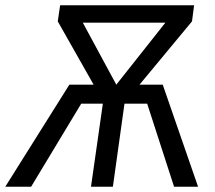

<svg xmlns="http://www.w3.org/2000/svg" viewBox="-51 -708 815 728"><path d="M700 0H609L507 -315H421L377 0H294L339 -315H257L67 0H-31L212 -387H304L168 -627L177 -688H685L677 -627L478 -387H566ZM390 -387 576 -622H263Z"/></svg>

Font: Fira Sans Book
Style: Italic
Weight: 350
Italic angle: -8°
Designer: bBox Type GmbH & Carrois Corporate GbR & Edenspiekermann AG
Foundry: bBox Type GmbH & Carrois Corporate GbR & Edenspiekermann AG
Version: Version 4.301